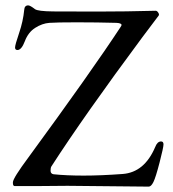

<svg xmlns="http://www.w3.org/2000/svg" viewBox="-20 -689 643 714"><path d="M533 5 231 2 112 3H35Q28 3 28 -8V-11Q28 -26 86 -104Q321 -425 428 -588Q432 -594 432 -596Q432 -603 413 -604Q341 -606 265.5 -606Q190 -606 163.5 -604Q137 -602 111 -585.5Q85 -569 72.5 -536Q60 -503 45 -503Q36 -503 36 -512.5Q36 -522 51 -566Q66 -610 70 -652Q71 -669 85 -669Q92 -669 110 -655Q121 -647 178 -646.5Q235 -646 341.5 -646Q448 -646 559 -649Q564 -649 568.5 -642Q573 -635 570 -631L509 -550Q293 -259 171 -70Q168 -65 168 -54Q168 -43 179 -41Q227 -36 291 -36Q355 -36 436 -42Q517 -48 557 -142Q565 -163 579 -163Q588 -163 588 -152Q588 -141 573.5 -85Q559 -29 550.5 -12Q542 5 533 5Z"/></svg>

Font: EB Garamond
Style: Regular
Weight: 400
Version: Version 0.012